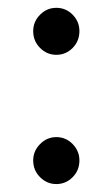

<svg xmlns="http://www.w3.org/2000/svg" viewBox="-20 -459 273 491"><path d="M64.9 -379.4Q64.9 -403.8 82.5 -421.4Q100.1 -439 124 -439Q148.4 -439 165.8 -421.4Q183.1 -403.8 183.1 -379.4Q183.1 -354 165.8 -336.4Q148.4 -318.8 124 -318.8Q100.1 -318.8 82.5 -336.4Q64.9 -354 64.9 -379.4ZM64.9 -48.8Q64.9 -72.8 82.5 -90.6Q100.1 -108.4 124 -108.4Q148.4 -108.4 165.8 -90.6Q183.1 -72.8 183.1 -48.8Q183.1 -23.4 165.8 -5.9Q148.4 11.7 124 11.7Q100.1 11.7 82.5 -5.9Q64.9 -23.4 64.9 -48.8Z"/></svg>

Font: Kurinto Seri
Style: Regular
Weight: 400
Designer: Kurinto was developed by Clint Goss from a range of fonts that are compatible with the SIL Open Font License Version 1.1
Foundry: Clinton F. Goss
Version: Version 2.196; July 25, 2020